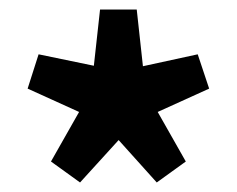

<svg xmlns="http://www.w3.org/2000/svg" viewBox="-20 -732 497 403"><path d="M148 -349 87 -393 146 -497 38 -546 61 -618 177 -594 190 -712H267L280 -593L395 -618L419 -546L311 -497L370 -393L309 -349L229 -438Z"/></svg>

Font: Source Sans 3
Style: Bold
Weight: 700
Designer: Paul D. Hunt
Foundry: Adobe
Version: Version 3.052;hotconv 1.1.0;makeotfexe 2.6.0